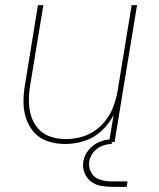

<svg xmlns="http://www.w3.org/2000/svg" viewBox="-20 -550 616 744"><path d="M233 8Q269 8 306 -3.5Q343 -15 372.5 -42Q402 -69 420 -104L403 0H424L511 -530H490L436 -199Q431 -170 421 -141.5Q411 -113 392.5 -87.5Q374 -62 348 -44Q322 -26 292.5 -18.5Q263 -11 234 -11Q204 -11 175.5 -20.5Q147 -30 128 -51.5Q109 -73 100.5 -101Q92 -129 92 -159.5Q92 -190 97 -220L148 -530H127L77 -223Q71 -189 71 -155Q71 -121 81.5 -90Q92 -59 113.5 -35.5Q135 -12 167 -2Q199 8 233 8ZM414 174H471L474 153H414Q390 153 368 146.5Q346 140 334 119.5Q322 99 326 75Q329 56 342.5 39.5Q356 23 375 15.5Q394 8 413 8V-10Q389 -10 365 0Q341 10 324 30.5Q307 51 303 75Q299 98 307 118.5Q315 139 331.5 152.5Q348 166 370 170Q392 174 414 174Z"/></svg>

Font: Iosevka Sparkle Thin Oblique
Style: Regular
Weight: 100
Italic angle: -9°
Designer: Belleve Invis
Foundry: Belleve Invis
Version: Version 4.5.0; ttfautohint (v1.8.3)